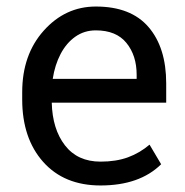

<svg xmlns="http://www.w3.org/2000/svg" viewBox="-20 -558 566 588"><path d="M288 10Q176.5 10 112.2 -62.2Q48 -134.5 48 -253.5V-275.5Q48 -390.5 114 -464.2Q180 -538 273.5 -538Q381 -538 435 -475Q489 -412 489 -302.5V-243.5H138.5Q140.5 -162.5 179 -112.8Q217.5 -63 288 -63Q335.5 -63 371.8 -76.2Q408 -89.5 438 -115L473.5 -55Q407.5 10 288 10ZM398.5 -316.5V-329Q398.5 -388 367.2 -426.5Q336 -465 273.5 -465Q238 -465 210.5 -445.5Q183 -426 165.5 -392.5Q148 -359 141.5 -316.5Z"/></svg>

Font: Roberto Sans
Style: Regular
Weight: 400
Designer: Google (font) & Cristiano Sobral (main changes)
Version: Version 1.500; ttfautohint (v1.8.4.7-5d5b-dirty)